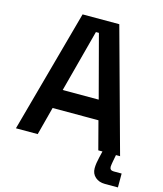

<svg xmlns="http://www.w3.org/2000/svg" viewBox="-126 -793 898 1056"><g transform="rotate(15 323.0 -265.5)"><path d="M20 0 212 -700H421L613 0H489L447 -160H186L144 0ZM214 -270H419L325 -625H308ZM572 169Q538 169 516.5 150Q495 131 495 100Q495 86 497.5 69.5Q500 53 504 37L517 -18H593L582 40Q581 48 579.5 55Q578 62 578 69Q578 90 601 90H646V169Z"/></g></svg>

Font: Space Grotesk SemiBold
Style: Regular
Weight: 600
Designer: Florian Karsten
Foundry: Florian Karsten
Version: Version 2.000